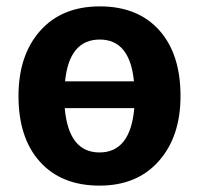

<svg xmlns="http://www.w3.org/2000/svg" viewBox="-20 -566 624 602"><path d="M546 -265Q546 -138 478 -61Q410 16 292 16Q173 16 105.5 -58.5Q38 -133 38 -265Q38 -393 106 -469.5Q174 -546 293 -546Q412 -546 479 -471.5Q546 -397 546 -265ZM293 -442Q197 -442 184 -311H400Q387 -442 293 -442ZM401 -227H183Q195 -88 292 -88Q389 -88 401 -227Z"/></svg>

Font: Fira Sans SemiBold
Style: Regular
Weight: 600
Designer: bBox Type GmbH & Carrois Corporate GbR & Edenspiekermann AG
Foundry: bBox Type GmbH & Carrois Corporate GbR & Edenspiekermann AG
Version: Version 4.301;PS 004.301;hotconv 1.0.88;makeotf.lib2.5.64775